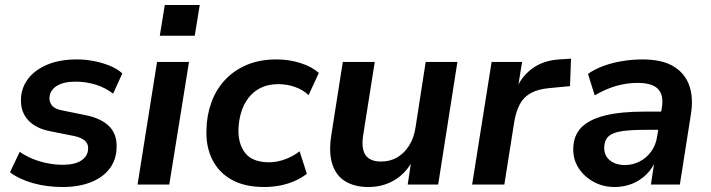

<svg xmlns="http://www.w3.org/2000/svg" viewBox="-20 -739 2848 769"><path d="M231 10Q167 10 112 -5.5Q57 -21 20 -49L59 -131Q83 -114 111.5 -102.5Q140 -91 171 -85Q202 -79 231 -79Q280 -79 306 -96.5Q332 -114 333 -143Q334 -163 320 -175.5Q306 -188 278 -194L183 -213Q124 -224 93 -257.5Q62 -291 64 -342Q65 -386 91.5 -422Q118 -458 168 -479.5Q218 -501 289 -501Q322 -501 355.5 -494.5Q389 -488 419 -476Q449 -464 470 -445L433 -364Q402 -388 363 -400Q324 -412 283 -412Q233 -412 206 -394Q179 -376 178 -346Q178 -328 189.5 -315Q201 -302 228 -297L322 -278Q386 -265 417.5 -233Q449 -201 447 -148Q446 -99 419 -63.5Q392 -28 343.5 -9Q295 10 231 10Z M620 -596 640 -719H780L760 -596ZM531 0 609 -491H737L658 0Z M1039 10Q960 10 908 -19Q856 -48 830 -100.5Q804 -153 807 -221Q808 -276 826 -327Q844 -378 879.5 -417Q915 -456 967 -478.5Q1019 -501 1088 -501Q1138 -501 1183.5 -486.5Q1229 -472 1257 -447L1216 -358Q1194 -379 1162 -390.5Q1130 -402 1095 -402Q1054 -402 1024 -387Q994 -372 974.5 -346Q955 -320 945.5 -287.5Q936 -255 935 -220Q934 -161 963 -125Q992 -89 1059 -89Q1088 -89 1120.5 -100.5Q1153 -112 1180 -133L1209 -43Q1189 -27 1161 -14.5Q1133 -2 1101.5 4Q1070 10 1039 10Z M1455 10Q1401 10 1363.5 -12.5Q1326 -35 1311 -81.5Q1296 -128 1307 -198L1353 -491H1481L1435 -200Q1429 -165 1434.5 -140.5Q1440 -116 1458 -104Q1476 -92 1506 -92Q1543 -92 1571.5 -109Q1600 -126 1619 -156.5Q1638 -187 1644 -227L1685 -491H1812L1735 0H1613L1628 -100H1635Q1608 -47 1561.5 -18.5Q1515 10 1455 10Z M1871 0 1949 -491H2071L2052 -373H2044Q2064 -428 2109 -462.5Q2154 -497 2220 -501L2267 -504L2263 -394L2179 -386Q2135 -382 2106 -366Q2077 -350 2062 -321.5Q2047 -293 2040 -253L2000 0Z M2442 10Q2395 10 2357 -11Q2319 -32 2297 -66.5Q2275 -101 2276 -144Q2277 -196 2308 -228Q2339 -260 2401.5 -276Q2464 -292 2561 -292H2640L2629 -219H2565Q2506 -219 2470 -213.5Q2434 -208 2417.5 -193Q2401 -178 2400 -150Q2399 -116 2422.5 -97Q2446 -78 2482 -78Q2514 -78 2541.5 -92Q2569 -106 2588 -132Q2607 -158 2612 -193L2631 -309Q2639 -358 2615.5 -382.5Q2592 -407 2534 -407Q2491 -407 2448.5 -395Q2406 -383 2362 -357L2335 -443Q2362 -462 2397.5 -475Q2433 -488 2473 -494.5Q2513 -501 2553 -501Q2632 -501 2678 -473Q2724 -445 2741 -395.5Q2758 -346 2747 -280L2703 0H2587L2603 -104H2610Q2595 -66 2569 -40.5Q2543 -15 2510.5 -2.5Q2478 10 2442 10Z"/></svg>

Font: Nunito Sans 11pt
Style: Bold Italic
Weight: 700
Italic angle: -9°
Version: Version 3.101;gftools[0.9.27]